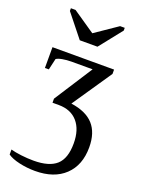

<svg xmlns="http://www.w3.org/2000/svg" viewBox="-168 -770 780 1060"><g transform="rotate(20 222.0 -240.0)"><path d="M177.7 216.3Q130.4 216.3 85.2 206.1Q40 195.8 16.1 178.7V149.4Q39.6 156.2 77.6 160.9Q115.7 165.5 150.9 165.5Q242.2 165.5 284.9 127.2Q327.6 88.9 327.6 0.5Q327.6 -80.1 288.1 -125.5Q248.5 -170.9 177.2 -170.9H140.6V-194.8L285.6 -419.9H161.6Q134.3 -419.9 108.9 -415.3Q83.5 -410.6 73.7 -402.8L58.6 -336.9H35.6V-459H397.5V-433.6L240.2 -202.1Q329.6 -189.5 372.6 -141.6Q415.5 -93.8 415.5 -8.3Q415.5 96.7 352.5 156.5Q289.6 216.3 177.7 216.3ZM85 -695.8 215.8 -606.4 346.7 -695.8H374V-679.7L268.1 -546.4H164.1L57.6 -679.7V-695.8Z"/></g></svg>

Font: Times New Roman
Style: Regular
Weight: 400
Designer: Steve Matteson
Foundry: Ascender Corporation
Version: Version 2.00.3